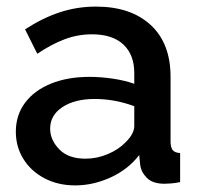

<svg xmlns="http://www.w3.org/2000/svg" viewBox="-20 -552 604 582"><path d="M28 -153Q28 -203 56 -240.5Q84 -278 134.5 -298.5Q185 -319 251 -319Q286 -319 322.5 -313.5Q359 -308 387 -298V-331Q387 -386 354 -417Q321 -448 259 -448Q216 -448 176 -433Q136 -418 93 -389L56 -463Q108 -497 160.5 -514.5Q213 -532 271 -532Q376 -532 436.5 -476.5Q497 -421 497 -319V-124Q497 -105 503.5 -97Q510 -89 526 -88V0Q511 3 499 4Q487 5 479 5Q443 5 425.5 -12.5Q408 -30 405 -52L402 -82Q368 -38 315 -14Q262 10 208 10Q156 10 115 -11.5Q74 -33 51 -70Q28 -107 28 -153ZM361 -121Q387 -147 387 -170V-230Q328 -252 267 -252Q207 -252 169.5 -227.5Q132 -203 132 -162Q132 -128 159.5 -99.5Q187 -71 239 -71Q274 -71 307 -85Q340 -99 361 -121Z"/></svg>

Font: Raleway SemiBold
Style: Regular
Weight: 600
Designer: Matt McInerney, Pablo Impallari, Rodrigo Fuenzalida
Foundry: Matt McInerney, Pablo Impallari, Rodrigo Fuenzalida
Version: Version 4.026